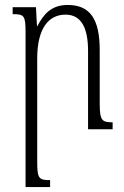

<svg xmlns="http://www.w3.org/2000/svg" viewBox="-20 -521 499 774"><path d="M434 -28C391 -28 382 -35 382 -104V-319C382 -444 343 -501 253 -501C188 -501 156 -465 131 -416H129L125 -492H31V-464C78 -464 83 -458 83 -390V233H182V205C138 205 130 201 130 131V-285C130 -411 179 -462 244 -462C311 -462 335 -403 335 -315V0H434Z"/></svg>

Font: Noto Serif Armenian ExtraCondensed Light
Style: Regular
Weight: 300
Width: 2
Designer: Monotype Design Team
Foundry: Monotype Imaging Inc.
Version: Version 2.008